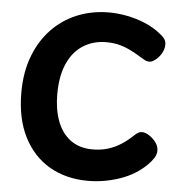

<svg xmlns="http://www.w3.org/2000/svg" viewBox="-55 -833 862 908"><g transform="rotate(5 376.0 -379.0)"><path d="M677.1 -698.1Q683.1 -694.1 693.7 -681.9Q704.3 -669.8 704.3 -652.4Q704.3 -629.3 692.4 -609.4Q680.4 -589.4 664.3 -577.1Q648.2 -564.8 636.7 -564.8Q624.1 -564.8 613 -570.8Q601.9 -576.8 593.9 -581.8Q561.1 -602.6 533.9 -614.9Q506.7 -627.3 480.8 -633.1Q454.9 -638.8 425.1 -638.8Q365.1 -638.8 317.4 -609.4Q269.7 -580 242.7 -520.8Q215.7 -461.6 215.7 -373.1Q215.7 -302.4 236.1 -247Q256.6 -191.6 298.8 -159.8Q341.1 -128 404.7 -128Q443.2 -128 475.7 -137.7Q508.2 -147.4 537.5 -165.9Q566.8 -184.4 595 -211.4Q603.8 -219.7 612.3 -224.8Q620.8 -230 630.8 -230Q645.7 -230 664 -218.7Q682.3 -207.3 696.5 -188.8Q710.7 -170.2 710.7 -148.9Q710.7 -131.2 700.3 -114.5Q690 -97.8 673 -80.8Q621 -28.9 546.2 -3.4Q471.4 22 396.1 22Q291 22 212.3 -24Q133.6 -70 89.6 -157Q45.7 -244 45.7 -367Q45.7 -462 74.2 -538Q102.7 -614 153.7 -668Q204.8 -722 274.5 -751Q344.2 -780 426.7 -780Q467.7 -780 511.6 -771.6Q555.4 -763.2 598.2 -745.5Q640.9 -727.8 677.1 -698.1Z"/></g></svg>

Font: Playpen Sans Thai
Style: Regular
Weight: 400
Designer: Sirin Gunkloy, Laura Meseguer, Veronika Burian, José Scaglione
Foundry: TypeTogether
Version: Version 2.000